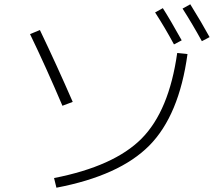

<svg xmlns="http://www.w3.org/2000/svg" viewBox="-20 -850 1040 895"><path d="M232 -20Q512 -75 640 -204Q768 -333 806 -603L854 -598Q815 -312 676 -171.5Q537 -31 243 25ZM703 -792 739 -812Q773 -759 827 -662L791 -643Q749 -721 703 -792ZM831 -810 867 -830Q921 -743 957 -677L921 -658Q877 -738 831 -810ZM120 -691 166 -710Q246 -543 319 -375L271 -357Q194 -538 120 -691Z"/></svg>

Font: Mplus 1p Light
Style: Regular
Weight: 300
Version: Version 1.061